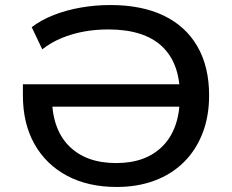

<svg xmlns="http://www.w3.org/2000/svg" viewBox="-20 -734 922 763"><path d="M444 9Q330 9 246.5 -35.5Q163 -80 117 -161.5Q71 -243 71 -355V-399H730V-310H153L186 -353Q186 -223 253.5 -154.5Q321 -86 442 -86Q561 -86 628 -155Q695 -224 695 -354Q695 -483 623.5 -550Q552 -617 410 -617Q359 -617 313 -608.5Q267 -600 225.5 -583Q184 -566 148 -538L106 -626Q144 -655 194 -674.5Q244 -694 301.5 -704Q359 -714 419 -714Q543 -714 630.5 -672Q718 -630 764.5 -549.5Q811 -469 811 -355Q811 -271 784.5 -203.5Q758 -136 709.5 -88.5Q661 -41 593.5 -16Q526 9 444 9Z"/></svg>

Font: Nunito Sans 10pt SemiExpanded SemiBold
Style: Regular
Weight: 600
Width: 6
Designer: Vernon Adams
Foundry: Vernon Adams
Version: Version 3.101;gftools[0.9.27]